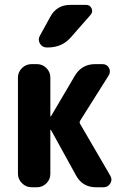

<svg xmlns="http://www.w3.org/2000/svg" viewBox="-20 -790 540 810"><path d="M318.4 -266.6 445.3 -48.8Q455.1 -32.2 445.3 -16.1Q435.5 0 417 0H384.8Q328.1 0 300.8 -49.8L195.3 -241.2Q195.3 -242.2 193.4 -242.2Q192.4 -242.2 192.4 -241.2V-56.6Q192.4 -33.2 175.8 -16.6Q159.2 0 135.7 0H113.3Q89.8 0 72.8 -17.1Q55.7 -34.2 55.7 -56.6V-462.9Q55.7 -486.3 72.8 -502.9Q89.8 -519.5 113.3 -519.5H135.7Q159.2 -519.5 175.8 -502.9Q192.4 -486.3 192.4 -462.9V-299.8Q192.4 -298.8 193.4 -298.8Q195.3 -298.8 195.3 -299.8L295.9 -470.7Q325.2 -519.5 381.8 -519.5H412.1Q430.7 -519.5 439.5 -503.9Q448.2 -488.3 438.5 -471.7L318.4 -281.2Q313.5 -273.4 318.4 -266.6ZM277.3 -769.5H342.8Q359.4 -769.5 366.2 -754.9Q373 -740.2 362.3 -727.5L278.3 -631.8Q241.2 -589.8 182.6 -589.8H176.8Q158.2 -589.8 148.4 -606.4Q138.7 -623 148.4 -639.6L192.4 -719.7Q219.7 -769.5 277.3 -769.5Z"/></svg>

Font: Rounded Mgen+ 1mn bold
Style: Bold
Weight: 700
Designer: [Source Han Sans]
Ryoko NISHIZUKA  (kana & ideographs); Paul D. Hunt (Latin, Greek & Cyrillic); Wenlong ZHANG  (bopomofo
Version: Version 1.059.20150602